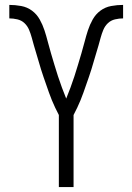

<svg xmlns="http://www.w3.org/2000/svg" viewBox="-20 -763 540 783"><path d="M220 0V-294Q212 -309 205 -324Q198 -339 191.5 -354.5Q185 -370 179.5 -386Q174 -402 168.5 -417.5Q163 -433 157.5 -449Q152 -465 147 -481Q142 -497 137.5 -513Q133 -529 128 -545Q123 -561 118.5 -577Q114 -593 109.5 -609.5Q105 -626 98.5 -641.5Q92 -657 80 -668.5Q68 -680 51 -684Q34 -688 18 -688V-743Q42 -743 66.5 -738.5Q91 -734 110.5 -719.5Q130 -705 142 -683.5Q154 -662 161.5 -639Q169 -616 175 -592.5Q181 -569 188 -545.5Q195 -522 202 -498.5Q209 -475 216.5 -452Q224 -429 232.5 -406Q241 -383 250 -361Q259 -383 267.5 -406Q276 -429 283.5 -452Q291 -475 298 -498.5Q305 -522 312 -545.5Q319 -569 325 -592.5Q331 -616 338.5 -639Q346 -662 358 -683.5Q370 -705 389.5 -719.5Q409 -734 433.5 -738.5Q458 -743 482 -743V-688Q466 -688 449 -684Q432 -680 420 -668.5Q408 -657 401.5 -641.5Q395 -626 390.5 -609.5Q386 -593 381.5 -577Q377 -561 372 -545Q367 -529 362.5 -513Q358 -497 353 -481Q348 -465 342.5 -449Q337 -433 331.5 -417.5Q326 -402 320.5 -386Q315 -370 308.5 -354.5Q302 -339 295 -324Q288 -309 280 -294V0Z"/></svg>

Font: Iosevka Light
Style: Regular
Weight: 300
Monospace: yes
Designer: Belleve Invis
Foundry: Belleve Invis
Version: Version 32.5.0; ttfautohint (v1.8.4)